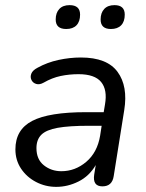

<svg xmlns="http://www.w3.org/2000/svg" viewBox="-20 -719 570 748"><path d="M199 9Q157 9 120.5 -10Q84 -29 62 -62Q40 -95 40 -137Q40 -214 105.5 -248Q171 -282 315 -282H384L389 -312Q399 -369 374 -399.5Q349 -430 286 -430Q250 -430 216.5 -423Q183 -416 150 -397Q134 -388 121 -392Q108 -396 102.5 -407.5Q97 -419 102 -432Q107 -445 126 -455Q164 -476 208 -485.5Q252 -495 295 -495Q397 -495 438 -439Q479 -383 464 -290L423 -33Q417 7 379 7Q340 7 347 -39L353 -76Q328 -33 286 -12Q244 9 199 9ZM219 -52Q273 -52 316 -88.5Q359 -125 370 -190L376 -229H326Q249 -229 204.5 -221Q160 -213 141 -194Q122 -175 122 -142Q122 -98 151 -75Q180 -52 219 -52ZM412 -606Q372 -606 372 -643Q372 -669 386 -684Q400 -699 426 -699Q466 -699 466 -662Q466 -635 452 -620.5Q438 -606 412 -606ZM238 -606Q197 -606 197 -643Q197 -669 211 -684Q225 -699 251 -699Q292 -699 292 -662Q292 -635 278 -620.5Q264 -606 238 -606Z"/></svg>

Font: Nunito
Style: Italic
Weight: 400
Italic angle: -9°
Designer: Vernon Adams
Foundry: Vernon Adams
Version: Version 3.601; ttfautohint (v1.8.2.53-6de2)